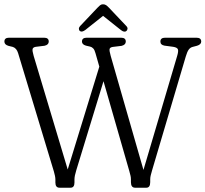

<svg xmlns="http://www.w3.org/2000/svg" viewBox="-22 -876 958 896"><path d="M726.5 -682Q726.5 -700 748.5 -700H895Q917 -700 917 -682Q917 -668.5 897.5 -662.5L876.5 -657Q865.5 -654 858.5 -644.2Q851.5 -634.5 845 -612.5L688 -82Q684 -68 681.5 -58.2Q679 -48.5 679 -39V-26Q679 0 661 0H608.5Q589 0 589 -26V-38.5Q589 -48 587.2 -55.5Q585.5 -63 581.5 -77.5L461 -497L334 -81.5Q325.5 -54.5 325.5 -38.5V-24Q325.5 0 307 0H256Q236.5 0 236.5 -24V-37.5Q236.5 -46 234.5 -55.5Q232.5 -65 229.5 -75.5L62.5 -628Q55.5 -651 38 -657L17.5 -662Q-1.5 -667.5 -1.5 -682Q-1.5 -700 20 -700H184Q205.5 -700 205.5 -682Q205.5 -667 186 -662.5L145 -657.5Q132.5 -655.5 130.2 -647.5Q128 -639.5 135 -615.5L294 -85L441.5 -565L423.5 -628Q419.5 -643 413.2 -649.8Q407 -656.5 398.5 -658.5L379 -663Q360.5 -668.5 360.5 -682Q360.5 -700 382.5 -700H543.5Q565 -700 565 -682Q565 -667 545.5 -662L504 -657Q491.5 -655 489.5 -647.5Q487.5 -640 494.5 -615.5L647.5 -83L804.5 -614Q811.5 -637 808.2 -645.8Q805 -654.5 786.5 -657.5L745.5 -663Q726.5 -666.5 726.5 -682ZM568 -731.5Q558.5 -723 542 -736L459 -802L376 -736Q359.5 -724 350.5 -731.5Q346.5 -734.5 346.2 -741.2Q346 -748 351.5 -754L432 -839Q439 -846.5 444.8 -851.2Q450.5 -856 458.5 -856Q467.5 -856 473.8 -851.5Q480 -847 487.5 -839L568 -754Q574 -747.5 573 -741.2Q572 -735 568 -731.5Z"/></svg>

Font: Fraunces 144pt SuperSoft Light
Style: Regular
Weight: 300
Version: Version 1.000;[0bf87f6ff]